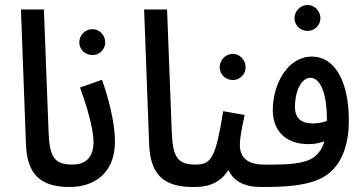

<svg xmlns="http://www.w3.org/2000/svg" viewBox="-20 -745 1456 770"><path d="M260 5C301 5 316 -15 316 -42C316 -68 302 -85 270 -85C200 -85 179 -113 175 -212L156 -707H64L84 -169C88 -48 139 5 260 5Z M351 -524C379 -524 402 -547 402 -575C402 -604 379 -628 351 -628C321 -628 298 -604 298 -575C298 -547 321 -524 351 -524ZM260 5C355 5 441 -48 441 -177C441 -257 413 -358 389 -425L301 -394C328 -319 355 -230 355 -176C355 -106 316 -85 270 -85Z M754 5C795 5 810 -15 810 -42C810 -68 796 -85 764 -85C694 -85 673 -113 669 -212L650 -707H558L578 -169C582 -48 633 5 754 5Z M914 -424C942 -424 965 -447 965 -475C965 -504 942 -529 914 -529C884 -529 861 -504 861 -475C861 -447 884 -424 914 -424ZM754 5C791 5 854 3 896 -63C918 -17 961 5 1028 5C1069 5 1084 -15 1084 -42C1084 -68 1070 -85 1038 -85C964 -85 942 -121 942 -164C942 -198 954 -249 961 -284L875 -299C845 -114 829 -85 764 -85Z M1214 -621C1242 -621 1265 -644 1265 -672C1265 -700 1242 -725 1214 -725C1184 -725 1161 -700 1161 -672C1161 -644 1184 -621 1214 -621ZM1028 5C1128 5 1217 0 1279 -36C1351 -79 1379 -164 1379 -262C1379 -410 1328 -518 1230 -518C1135 -518 1074 -410 1074 -303C1074 -230 1116 -167 1218 -167C1239 -167 1261 -171 1281 -178C1270 -142 1251 -118 1220 -104C1173 -83 1094 -85 1037 -85ZM1163 -316C1163 -386 1192 -433 1224 -433C1269 -433 1291 -360 1291 -268C1291 -265 1291 -263 1291 -260C1273 -253 1253 -250 1235 -250C1195 -250 1163 -265 1163 -316Z"/></svg>

Font: Noto Sans Arabic UI XCn Md
Style: Regular
Weight: 500
Width: 2
Designer: Monotype Design Team, Nadine Chahine and Nizar Qandah
Foundry: Monotype Imaging Inc.
Version: Version 2.010